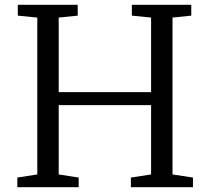

<svg xmlns="http://www.w3.org/2000/svg" viewBox="-20 -778 874 798"><path d="M135 -53V-705L54 -713V-758H303V-713L224 -705V-395H608V-705L528 -713V-758H775V-713L697 -705V-53L782 -40V0H524V-40L608 -53V-341H224V-53L307 -40V0H52V-40Z"/></svg>

Font: Grenzecho Serif
Style: Serif-Regular
Weight: 400
Designer: Dan Reynolds
Foundry: Dan Reynolds
Version: Version 1.001; ttfautohint (v1.1) -l 5 -r 5 -G 72 -x 0 -D la